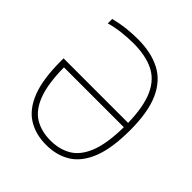

<svg xmlns="http://www.w3.org/2000/svg" viewBox="-203 -890 1041 1041"><g transform="rotate(45 317.0 -370.0)"><path d="M314 9Q232.5 9 173 -28.2Q113.5 -65.5 81.2 -148.2Q49 -231 49 -367.5V-390H544Q541 -514 508.5 -585.2Q476 -656.5 413.5 -686.2Q351 -716 259.5 -716Q219.5 -716 173.8 -711Q128 -706 84.5 -693.5V-727.5Q129 -739 172.2 -744Q215.5 -749 261.5 -749Q362.5 -749 433.8 -712Q505 -675 542.5 -591.8Q580 -508.5 580 -370Q580 -231.5 547 -148.2Q514 -65 454.2 -28Q394.5 9 314 9ZM314 -24.5Q382.5 -24.5 433.8 -55Q485 -85.5 513.8 -158.2Q542.5 -231 544 -357H85Q86.5 -231 114.5 -158.2Q142.5 -85.5 193.2 -55Q244 -24.5 314 -24.5Z"/></g></svg>

Font: Encode Sans SemiCondensed SemiCondensed Thin
Style: Regular
Weight: 100
Width: 4
Designer: Multiple Designers
Foundry: Impallari Type
Version: Version 3.000; ttfautohint (v1.8.3) -l 8 -r 50 -G 200 -x 14 